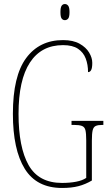

<svg xmlns="http://www.w3.org/2000/svg" viewBox="-20 -923 540 953"><path d="M288 10Q162 10 103 -85Q44 -180 44 -358Q44 -546 110 -635Q176 -724 293 -724Q343 -724 375 -706Q407 -688 422.5 -662Q438 -636 438 -611Q438 -586 432.5 -575.5Q427 -565 417 -565Q417 -602 405.5 -632.5Q394 -663 367 -681Q340 -699 293 -699Q185 -699 128.5 -612.5Q72 -526 72 -358Q72 -192 122 -103.5Q172 -15 288 -15Q326 -15 357.5 -21Q389 -27 408 -40V-226Q408 -261 404 -277Q400 -293 386.5 -298Q373 -303 346 -303H335V-323H493V-303H489Q467 -303 455.5 -298Q444 -293 440 -276.5Q436 -260 436 -225V-27Q404 -8 369.5 1Q335 10 288 10ZM302 -823Q292 -823 286 -831Q280 -839 280 -863Q280 -886 286 -894.5Q292 -903 302 -903Q312 -903 318.5 -894.5Q325 -886 325 -863Q325 -839 318.5 -831Q312 -823 302 -823Z"/></svg>

Font: Noto Serif Tamil ExtraCondensed Thin
Style: Italic
Weight: 100
Width: 2
Italic angle: -12°
Designer: Indian Type Foundry, Tom Grace, and the Monotype Design Team
Foundry: Monotype Imaging Inc.
Version: Version 2.003; ttfautohint (v1.8.4.7-5d5b)